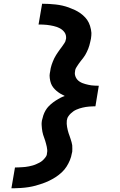

<svg xmlns="http://www.w3.org/2000/svg" viewBox="-20 -853 640 1026"><path d="M41 153 60 42Q69 42 78.5 41.5Q88 41 97.5 40.5Q107 40 116 39Q125 38 134.5 36Q144 34 153.5 31.5Q163 29 172 25Q181 21 190 16.5Q199 12 206.5 5.5Q214 -1 221.5 -10.5Q229 -20 230 -26L231 -34Q233 -43 232.5 -51.5Q232 -60 230 -68.5Q228 -77 226 -85Q224 -93 221.5 -101Q219 -109 216 -117Q213 -125 210.5 -133Q208 -141 206.5 -149.5Q205 -158 204 -166.5Q203 -175 202.5 -185Q202 -195 203 -201L204 -209Q207 -223 211.5 -236.5Q216 -250 223.5 -263Q231 -276 241.5 -286.5Q252 -297 264 -306Q276 -315 291.5 -324Q307 -333 315 -336L326 -340Q315 -345 303.5 -352Q292 -359 282.5 -367Q273 -375 265 -385Q257 -395 252.5 -407Q248 -419 246 -435Q244 -451 246 -460L248 -471Q249 -480 251 -489Q253 -498 256 -507Q259 -516 262.5 -524.5Q266 -533 270 -541.5Q274 -550 279.5 -558.5Q285 -567 290 -574.5Q295 -582 301 -590Q307 -598 312.5 -605.5Q318 -613 324.5 -623Q331 -633 331 -639L333 -646Q334 -655 332 -664Q330 -673 325 -680Q320 -687 313.5 -692.5Q307 -698 299.5 -702Q292 -706 283.5 -709Q275 -712 266 -714Q257 -716 248.5 -717.5Q240 -719 231 -720Q222 -721 211 -721.5Q200 -722 194 -722H186L205 -833Q224 -833 242 -832Q260 -831 278 -829Q296 -827 313.5 -823Q331 -819 347.5 -813Q364 -807 380 -799.5Q396 -792 410 -782Q424 -772 435.5 -759.5Q447 -747 454.5 -731.5Q462 -716 466 -695.5Q470 -675 468 -663L466 -646Q464 -637 462 -628Q460 -619 457.5 -610Q455 -601 451.5 -592.5Q448 -584 444 -575.5Q440 -567 435 -558.5Q430 -550 424 -542.5Q418 -535 412 -527.5Q406 -520 400.5 -512Q395 -504 389 -494.5Q383 -485 382 -479L381 -471Q379 -462 380.5 -454Q382 -446 385.5 -439Q389 -432 394 -426.5Q399 -421 406 -416.5Q413 -412 420.5 -409Q428 -406 435.5 -404Q443 -402 451.5 -400Q460 -398 467.5 -397Q475 -396 485 -395.5Q495 -395 501 -395H508L490 -285Q482 -285 473.5 -284.5Q465 -284 456.5 -283.5Q448 -283 439 -281.5Q430 -280 421.5 -278Q413 -276 405 -273.5Q397 -271 388 -267Q379 -263 372 -258Q365 -253 358 -246.5Q351 -240 345 -231Q339 -222 339 -217L337 -209Q336 -200 336.5 -191.5Q337 -183 338.5 -174.5Q340 -166 342 -157.5Q344 -149 346.5 -141.5Q349 -134 352 -126Q355 -118 357.5 -109.5Q360 -101 362.5 -93Q365 -85 366 -76.5Q367 -68 366.5 -57.5Q366 -47 366 -42L364 -34Q361 -15 353.5 3Q346 21 335.5 37.5Q325 54 310 68Q295 82 278 93Q261 104 243.5 112.5Q226 121 207.5 127.5Q189 134 170.5 139Q152 144 133 147Q114 150 92 151.5Q70 153 57 153Z"/></svg>

Font: Iosevka Aile Extrabold
Style: Italic
Weight: 800
Italic angle: -9°
Designer: Belleve Invis
Foundry: Belleve Invis
Version: Version 31.1.0; ttfautohint (v1.8.4)